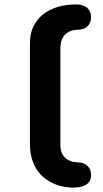

<svg xmlns="http://www.w3.org/2000/svg" viewBox="-20 -783 474 880"><path d="M397.5 19.5Q397.5 31.7 393.3 42.2Q389.2 52.7 378.9 60.5Q368.7 68.4 351.3 72.8Q334 77.1 307.6 77.1Q253.9 74.2 212.4 51.8Q194.3 42.5 177.2 27.6Q160.2 12.7 146.7 -8.5Q133.3 -29.8 125.2 -58.8Q117.2 -87.9 117.2 -126V-585Q117.2 -629.4 133.5 -662.6Q149.9 -695.8 178.5 -718Q207 -740.2 245.4 -751.5Q283.7 -762.7 328.1 -762.7Q346.7 -762.7 359.9 -758.1Q373 -753.4 381.3 -745.4Q389.6 -737.3 393.6 -726.8Q397.5 -716.3 397.5 -704.1Q397.5 -679.7 381.8 -663.1Q366.2 -646.5 332 -646.5Q310.5 -645.5 294.4 -636.7Q287.1 -632.8 280.5 -626.7Q273.9 -620.6 268.6 -611.6Q263.2 -602.5 260 -590.1Q256.8 -577.6 256.8 -561.5V-117.2Q256.8 -102.5 260 -91.3Q263.2 -80.1 268.6 -72Q273.9 -64 280.5 -58.1Q287.1 -52.2 294.4 -48.8Q310.5 -40 332 -39.1Q349.1 -39.1 361.6 -34.4Q374 -29.8 382.1 -21.7Q390.1 -13.7 393.8 -3.2Q397.5 7.3 397.5 19.5Z"/></svg>

Font: Concert One
Style: Regular
Weight: 400
Version: Version 1.003